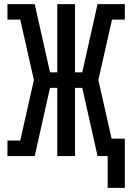

<svg xmlns="http://www.w3.org/2000/svg" viewBox="-20 -755 640 929"><path d="M501 154V0H452L378 -330H343V0H257V-330H222L148 0H16V-75H78L144 -368L78 -660H16V-735H148L222 -405H257V-735H343V-405H378L452 -735H584V-660H522L456 -368L520 -84H584V154Z"/></svg>

Font: Iosevka HT Medium Extended
Style: Regular
Weight: 500
Width: 7
Monospace: yes
Designer: Belleve Invis
Foundry: Belleve Invis
Version: Version 32.3.0; ttfautohint (v1.8.4)